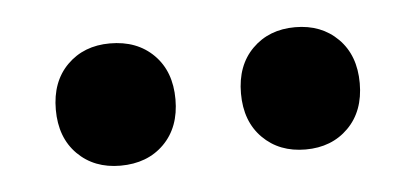

<svg xmlns="http://www.w3.org/2000/svg" viewBox="-27 -760 474 219"><g transform="rotate(-5 210.0 -650.0)"><path d="M316 -580Q286 -580 267 -599Q248 -618 248 -650Q248 -682 267 -701Q286 -720 316 -720Q346 -720 365 -701Q384 -682 384 -650Q384 -618 365 -599Q346 -580 316 -580ZM104 -580Q74 -580 55 -599Q36 -618 36 -650Q36 -682 55 -701Q74 -720 104 -720Q135 -720 154 -701Q173 -682 173 -650Q173 -618 154 -599Q135 -580 104 -580Z"/></g></svg>

Font: Montagu Slab 16pt Medium
Style: Regular
Weight: 500
Designer: Florian Karsten
Foundry: Florian Karsten
Version: Version 1.000; ttfautohint (v1.8.3)